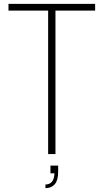

<svg xmlns="http://www.w3.org/2000/svg" viewBox="-20 -800 538 997"><path d="M268 0H230V-745H24V-780H474V-745H268ZM216 177V158Q260 158 263 100H242V60H282V92Q282 136 264.5 156.5Q247 177 216 177Z"/></svg>

Font: Tanohe Sans ExtraLight
Style: Regular
Weight: 250
Designer: Village Type and Design LLC & Cristiano Sobral
Foundry: Cooper Hewitt Smithsonian Design Museum
Version: Version 1.00;September 29, 2021;FontCreator 13.0.0.2655 64-b